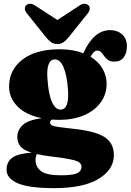

<svg xmlns="http://www.w3.org/2000/svg" viewBox="-20 -732 677 994"><path d="M361.5 -65Q474.5 -53 522 -22Q569.5 9 569.5 71.5Q569.5 146 490.5 194Q411.5 242 260 242Q130 242 72 216.8Q14 191.5 14 147Q14 106 43.5 84.5Q73 63 144 58.5Q100.5 45 85 25Q69.5 5 69.5 -24Q69.5 -57.5 97.2 -84.2Q125 -111 196.5 -120Q114.5 -136.5 70.8 -180.8Q27 -225 27 -284Q27 -370.5 96.5 -423.8Q166 -477 289.5 -477Q325.5 -477 356 -471.5Q386.5 -466 411.5 -456.5Q437 -514.5 471.8 -545.2Q506.5 -576 551.5 -576Q587.5 -576 612.2 -554Q637 -532 637 -492.5Q637 -456.5 620.2 -434.8Q603.5 -413 573 -413Q551.5 -413 539.5 -421.5Q527.5 -430 519.5 -441.5Q511.5 -453 503.8 -461.5Q496 -470 483.5 -470Q464.5 -470 449 -438Q490 -413 511 -376.2Q532 -339.5 532 -298.5Q532 -243.5 501 -201.2Q470 -159 414.8 -135.2Q359.5 -111.5 286.5 -111.5Q267 -111.5 249 -113Q239 -106.5 239 -97.5Q239 -88.5 249 -83.2Q259 -78 285.2 -74.2Q311.5 -70.5 361.5 -65ZM263 -424.5Q239.5 -423.5 230.5 -395.5Q221.5 -367.5 226 -321Q231 -244.5 249.2 -204Q267.5 -163.5 294.5 -164.5Q340.5 -166.5 331.5 -272.5Q326.5 -342.5 309 -383.8Q291.5 -425 263 -424.5ZM164 96Q164 132.5 192.5 154Q221 175.5 294.5 175.5Q358 175.5 380 164.5Q402 153.5 402 131.5Q402 109 369 99Q336 89 248 78.5Q202.5 73 170.5 65.5Q168.5 69.5 166.2 78Q164 86.5 164 96ZM336.5 -540.5Q322.5 -523.5 309.2 -513.8Q296 -504 277 -504Q257.5 -504 244.2 -513.8Q231 -523.5 217 -540.5L119 -663Q108.5 -676.5 108.8 -687.8Q109 -699 116 -705Q124 -712.5 136.5 -712.5Q149 -712.5 163 -702.5L277 -628.5L390.5 -702.5Q404.5 -712.5 417 -712.5Q429.5 -712.5 437.5 -705Q444.5 -699 444.8 -687.8Q445 -676.5 434.5 -663Z"/></svg>

Font: Fraunces 72pt Soft Black
Style: Regular
Weight: 900
Version: Version 1.000;[b76b70a41]